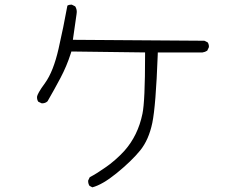

<svg xmlns="http://www.w3.org/2000/svg" viewBox="-20 -759 1040 818"><path d="M652.3 -535.6H842.8Q853.5 -537.1 862.8 -543L869.6 -557.1Q870.1 -558.6 870.1 -560.8Q870.1 -563 869.6 -566.4Q868.7 -572.8 864.7 -578.6L850.6 -585.4L290.5 -589.4L306.2 -699.2Q307.1 -704.1 307.1 -708Q307.1 -721.2 300.3 -731.9L286.6 -738.8Q285.2 -739.3 284.2 -739.3Q273.9 -739.3 267.1 -734.9Q250.5 -643.1 229.5 -551.3Q207.5 -454.6 171.9 -405.3Q153.3 -379.9 146.2 -366.9Q139.2 -354 138.2 -349.1Q137.7 -346.7 137.7 -344.7Q137.7 -333.5 143.1 -325.7L157.7 -318.8Q158.7 -318.8 159.7 -318.8Q173.3 -318.8 182.6 -327.6Q211.4 -377.4 237.8 -427.2Q264.2 -477.1 281.2 -530.3L284.2 -539.6L598.1 -535.6V-522.5Q598.1 -327.6 586.9 -274.4Q567.9 -181.6 509.8 -116.2Q494.6 -99.1 470.2 -77.6Q447.8 -58.1 428.7 -45.4Q394.5 -21 362.3 -3.9L356 9.3Q355.5 10.7 355.5 11.7Q355.5 23.9 361.3 32.7L373.5 39.1Q416.5 27.8 476.1 -20.5Q540.5 -72.8 577.1 -117.9Q613.8 -163.1 628.9 -235.4Q644 -309.1 651.9 -522.9Z"/></svg>

Font: NaikaiFont
Style: ExtraLight
Weight: 200
Version: Version 1.89